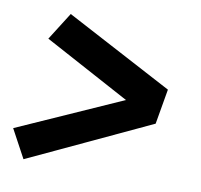

<svg xmlns="http://www.w3.org/2000/svg" viewBox="-60 -636 620 593"><g transform="rotate(10 250.0 -339.5)"><path d="M50 -106 2 -195 330 -341 61 -486 116 -573 452 -395 433 -285Z"/></g></svg>

Font: Iosevka Curly XBdObl
Style: Regular
Weight: 800
Italic angle: -9°
Monospace: yes
Designer: Belleve Invis
Foundry: Belleve Invis
Version: Version 11.1.0; ttfautohint (v1.8.3)